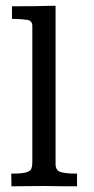

<svg xmlns="http://www.w3.org/2000/svg" viewBox="-20 -653 329 673"><path d="M20 0Q20 -3.9 20 -9.8Q20 -15.6 19.8 -22.2Q19.5 -28.8 19.5 -34.7Q19.5 -40.5 19.5 -44.4Q56.6 -44.4 71.8 -48.8Q86.9 -53.2 90.1 -62Q93.3 -70.8 93.3 -84V-562.5Q93.3 -580.6 74.7 -583.5Q56.2 -586.4 22 -586.9V-630.9Q35.2 -630.9 47.4 -631.1Q59.6 -631.3 72 -631.3Q84.5 -631.3 96.7 -631.3Q115.2 -631.8 134.5 -632.1Q153.8 -632.3 174.8 -632.8V-78.6Q174.8 -54.7 193.6 -49.6Q212.4 -44.4 250 -44.4V0Q223.1 0 196.5 -0.2Q169.9 -0.5 133.8 -1Q98.1 -1 72.3 -0.5Q46.4 0 20 0Z"/></svg>

Font: Kameron
Style: Regular
Weight: 400
Designer: Vernon Adams
Foundry: Vernon Adams
Version: Version 1.100